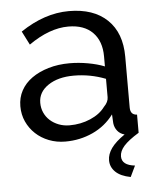

<svg xmlns="http://www.w3.org/2000/svg" viewBox="-52 -575 657 801"><g transform="rotate(-5 277.0 -175.0)"><path d="M463 181Q421 173 400 152.5Q379 132 379 104Q379 78 397 53Q415 28 453 2Q434 -3 423 -17Q412 -31 410 -49L408 -86Q373 -39 319.5 -14.5Q266 10 205 10Q168 10 136 -2.5Q104 -15 80.5 -37Q57 -59 43.5 -88.5Q30 -118 30 -153Q30 -189 46 -218.5Q62 -248 91.5 -269Q121 -290 161.5 -302Q202 -314 250 -314Q288 -314 327 -307Q366 -300 396 -288V-330Q396 -394 360 -430.5Q324 -467 258 -467Q179 -467 92 -406L63 -463Q164 -531 266 -531Q369 -531 426.5 -476Q484 -421 484 -321V-108Q484 -77 512 -76V0Q468 27 449 48.5Q430 70 430 92Q430 129 485 135ZM228 -56Q275 -56 315.5 -73.5Q356 -91 377 -120Q396 -139 396 -159V-236Q332 -261 263 -261Q197 -261 155.5 -233Q114 -205 114 -160Q114 -138 122.5 -119Q131 -100 146.5 -86Q162 -72 183 -64Q204 -56 228 -56Z"/></g></svg>

Font: PTCRaleway Medium
Style: Regular
Weight: 500
Designer: Matt McInerney, Pablo Impallari, Rodrigo Fuenzalida
Foundry: Matt McInerney, Pablo Impallari, Rodrigo Fuenzalida
Version: Version 3.000g; ttfautohint (v1.5) -l 8 -r 28 -G 28 -x 14 -D